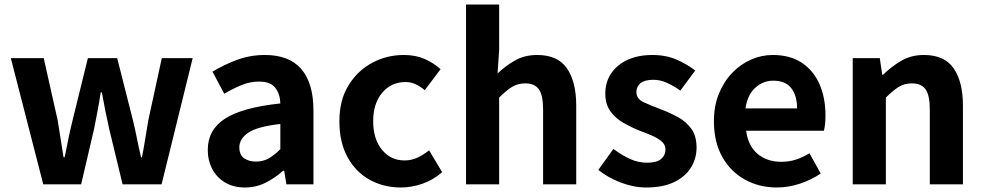

<svg xmlns="http://www.w3.org/2000/svg" viewBox="-20 -818 4366 852"><path d="M172 0 28 -560H174L236 -284Q243 -243 249 -202Q255 -161 262 -120H267Q275 -161 283.5 -202.5Q292 -244 302 -284L370 -560H500L570 -284Q580 -243 588 -202Q596 -161 606 -120H610Q618 -161 624.5 -202Q631 -243 638 -284L698 -560H835L697 0H524L465 -244Q456 -284 448 -323.5Q440 -363 432 -408H427Q420 -363 412.5 -323Q405 -283 397 -244L340 0Z M1067 14Q1017 14 980 -7.5Q943 -29 922.5 -67Q902 -105 902 -153Q902 -242 978.5 -291.5Q1055 -341 1224 -359Q1223 -400 1202 -428Q1181 -456 1129 -456Q1090 -456 1052 -440.5Q1014 -425 975 -402L923 -500Q972 -530 1031 -552Q1090 -574 1156 -574Q1263 -574 1317 -511.5Q1371 -449 1371 -327V0H1251L1241 -60H1236Q1200 -28 1158 -7Q1116 14 1067 14ZM1116 -101Q1148 -101 1173 -115.5Q1198 -130 1224 -156V-268Q1121 -256 1081.5 -229Q1042 -202 1042 -164Q1042 -131 1063 -116Q1084 -101 1116 -101Z M1759 14Q1682 14 1620 -20.5Q1558 -55 1522 -121Q1486 -187 1486 -280Q1486 -373 1526 -438.5Q1566 -504 1631 -539Q1696 -574 1772 -574Q1824 -574 1864 -556.5Q1904 -539 1935 -511L1865 -418Q1844 -435 1823.5 -444.5Q1803 -454 1780 -454Q1716 -454 1676 -406.5Q1636 -359 1636 -280Q1636 -201 1675 -153.5Q1714 -106 1775 -106Q1806 -106 1833.5 -119Q1861 -132 1884 -151L1942 -54Q1902 -19 1854 -2.5Q1806 14 1759 14Z M2048 0V-798H2195V-597L2188 -492Q2221 -524 2264 -549Q2307 -574 2364 -574Q2455 -574 2496 -514.5Q2537 -455 2537 -349V0H2390V-331Q2390 -396 2371 -422Q2352 -448 2311 -448Q2277 -448 2251.5 -432Q2226 -416 2195 -385V0Z M2848 14Q2792 14 2734.5 -8Q2677 -30 2635 -64L2702 -157Q2740 -129 2776 -112.5Q2812 -96 2852 -96Q2894 -96 2913.5 -112.5Q2933 -129 2933 -155Q2933 -176 2916 -190.5Q2899 -205 2872.5 -216.5Q2846 -228 2816 -239Q2781 -253 2746 -273Q2711 -293 2688.5 -324.5Q2666 -356 2666 -403Q2666 -453 2691.5 -491.5Q2717 -530 2764 -552Q2811 -574 2875 -574Q2936 -574 2983.5 -553Q3031 -532 3065 -505L2999 -416Q2969 -437 2939.5 -450.5Q2910 -464 2879 -464Q2841 -464 2822.5 -449Q2804 -434 2804 -410Q2804 -379 2837 -364Q2870 -349 2915 -332Q2952 -318 2988 -298.5Q3024 -279 3047.5 -247Q3071 -215 3071 -163Q3071 -114 3045.5 -73.5Q3020 -33 2970.5 -9.5Q2921 14 2848 14Z M3427 14Q3349 14 3285.5 -21Q3222 -56 3185 -122Q3148 -188 3148 -280Q3148 -348 3170 -402Q3192 -456 3229 -494.5Q3266 -533 3312.5 -553.5Q3359 -574 3409 -574Q3486 -574 3538 -539.5Q3590 -505 3616.5 -444.5Q3643 -384 3643 -306Q3643 -263 3636 -238H3291Q3300 -170 3342 -135Q3384 -100 3447 -100Q3481 -100 3511 -109.5Q3541 -119 3572 -138L3622 -48Q3581 -20 3530 -3Q3479 14 3427 14ZM3288 -337H3517Q3517 -393 3491.5 -426.5Q3466 -460 3411 -460Q3367 -460 3332 -429Q3297 -398 3288 -337Z M3764 0V-560H3884L3895 -486H3898Q3935 -522 3979 -548Q4023 -574 4080 -574Q4171 -574 4212 -514.5Q4253 -455 4253 -349V0H4106V-331Q4106 -396 4087 -422Q4068 -448 4027 -448Q3993 -448 3967.5 -432Q3942 -416 3911 -385V0Z"/></svg>

Font: Source Han Sans TC
Style: Bold
Weight: 700
Designer: Ryoko NISHIZUKA Ë•øÂ°öÊ∂ºÂ≠ê (kana, bopomofo & ideographs); Paul D. Hunt (Latin, Greek & Cyrillic); Sandoll Communicatio
Foundry: Adobe
Version: Version 2.004;hotconv 1.0.118;makeotfexe 2.5.65603